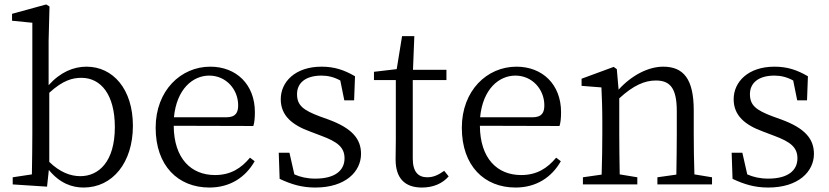

<svg xmlns="http://www.w3.org/2000/svg" viewBox="-20 -827 3717 861"><path d="M201 -411C263 -468 307 -478 345 -478C433 -478 495 -402 495 -257C495 -102 423 -37 340 -37C296 -37 248 -55 201 -101ZM198 -644 202 -798 187 -807 34 -765V-734L125 -725V-228C125 -177 124 -100 123 -45L37 -32V0L191 10L199 -65C249 -4 304 14 355 14C485 14 576 -98 576 -263C576 -427 487 -528 368 -528C310 -528 251 -504 198 -445Z M760 -301C772 -428 845 -488 918 -488C995 -488 1048 -425 1048 -355C1048 -323 1038 -301 994 -301ZM1116 -262C1121 -277 1123 -298 1123 -324C1123 -449 1039 -528 923 -528C791 -528 678 -421 678 -254C678 -83 779 14 919 14C1012 14 1081 -32 1122 -104L1101 -120C1062 -73 1015 -42 944 -42C838 -42 760 -115 759 -263Z M1414 -305C1340 -333 1312 -354 1312 -405C1312 -454 1349 -488 1422 -488C1451 -488 1479 -481 1506 -466L1524 -377H1568L1572 -485C1524 -513 1480 -528 1422 -528C1304 -528 1239 -460 1239 -382C1239 -308 1291 -266 1371 -237L1421 -218C1494 -191 1525 -166 1525 -117C1525 -63 1483 -26 1394 -26C1357 -26 1327 -33 1300 -45L1278 -142H1230L1234 -25C1287 0 1334 14 1394 14C1530 14 1599 -58 1599 -137C1599 -204 1559 -252 1453 -291Z M1972 -61C1944 -41 1922 -32 1896 -32C1855 -32 1831 -57 1831 -116V-468H1982V-514H1832L1838 -665H1783L1759 -517L1657 -505V-468H1755V-199C1755 -160 1754 -137 1754 -112C1754 -27 1796 14 1872 14C1923 14 1964 -4 1992 -36Z M2133 -301C2145 -428 2218 -488 2291 -488C2368 -488 2421 -425 2421 -355C2421 -323 2411 -301 2367 -301ZM2489 -262C2494 -277 2496 -298 2496 -324C2496 -449 2412 -528 2296 -528C2164 -528 2051 -421 2051 -254C2051 -83 2152 14 2292 14C2385 14 2454 -32 2495 -104L2474 -120C2435 -73 2388 -42 2317 -42C2211 -42 2133 -115 2132 -263Z M3094 -45C3092 -100 3091 -176 3091 -228V-332C3091 -473 3045 -528 2954 -528C2887 -528 2812 -489 2754 -425L2746 -517L2732 -527L2588 -474V-442L2677 -435C2679 -388 2681 -346 2681 -283V-228C2681 -177 2680 -100 2678 -44L2594 -32V0H2838V-32L2759 -45C2758 -100 2757 -177 2757 -228V-386C2821 -445 2872 -466 2921 -466C2985 -466 3015 -432 3015 -328V-228C3015 -176 3014 -99 3013 -44L2928 -32V0H3173V-32Z M3445 -305C3371 -333 3343 -354 3343 -405C3343 -454 3380 -488 3453 -488C3482 -488 3510 -481 3537 -466L3555 -377H3599L3603 -485C3555 -513 3511 -528 3453 -528C3335 -528 3270 -460 3270 -382C3270 -308 3322 -266 3402 -237L3452 -218C3525 -191 3556 -166 3556 -117C3556 -63 3514 -26 3425 -26C3388 -26 3358 -33 3331 -45L3309 -142H3261L3265 -25C3318 0 3365 14 3425 14C3561 14 3630 -58 3630 -137C3630 -204 3590 -252 3484 -291Z"/></svg>

Font: Source Han Serif AKR9
Style: Regular
Weight: 400
Designer: Ryoko NISHIZUKA 西塚涼子 (kana & ideographs); Frank Grießhammer (Latin, Greek & Cyrillic); Sandoll Communications 산돌커뮤니케이션, 
Foundry: Adobe Systems Incorporated
Version: Version 1.005;hotconv 1.0.107;makeotfexe 2.5.65593